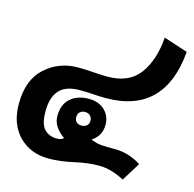

<svg xmlns="http://www.w3.org/2000/svg" viewBox="-105 -809 940 931"><g transform="rotate(15 365.0 -343.0)"><path d="M394 -132.8Q421.9 -121.1 445.3 -119.1Q468.8 -117.2 510.7 -117.4Q552.7 -117.7 587.4 -106.2Q622.1 -94.7 647.9 -77.1L590.3 15.6Q560.1 -0.5 527.8 -10.3Q495.6 -20 461.9 -20Q408.2 -20 340.8 -4.9Q273.4 10.3 216.8 10.3Q124 10.3 66.4 -49.1Q8.8 -108.4 8.8 -209.5Q8.8 -329.6 77.1 -391.6Q145.5 -453.6 241.7 -453.6Q277.3 -453.6 318.6 -450.4Q359.9 -447.3 389.2 -447.3Q497.1 -447.3 548.8 -516.8Q600.6 -586.4 609.4 -702.1L730 -662.6Q717.3 -506.3 637 -425.5Q556.6 -344.7 408.2 -344.7Q378.9 -344.7 344.2 -347.2Q309.6 -349.6 278.8 -349.6Q207 -349.6 175 -313.2Q143.1 -276.9 143.1 -208Q143.1 -143.1 167.2 -118.4Q191.4 -93.8 228.5 -93.8Q244.1 -93.8 249.8 -96.2Q255.4 -98.6 264.2 -105Q237.8 -123 221.2 -146.7Q204.6 -170.4 204.6 -200.7Q204.6 -258.8 239.7 -289.6Q274.9 -320.3 331.5 -320.3Q381.3 -320.3 411.4 -291.5Q441.4 -262.7 441.4 -218.8Q441.4 -189 428.2 -167.2Q415 -145.5 394 -132.8ZM365.7 -218.8Q365.7 -233.9 356.2 -243.9Q346.7 -253.9 329.1 -253.9Q314.9 -253.9 304.7 -245.1Q294.4 -236.3 294.4 -218.8Q294.4 -204.1 303.5 -194.8Q312.5 -185.5 329.1 -185.5Q345.2 -185.5 355.5 -194.3Q365.7 -203.1 365.7 -218.8Z"/></g></svg>

Font: Roboto Web
Style: Bold
Weight: 700
Designer: Google
Version: Version 1.200310; 2013